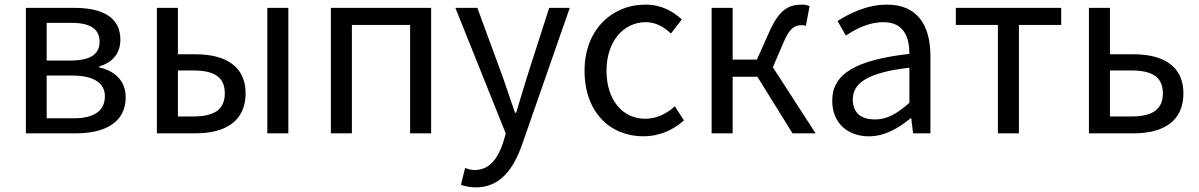

<svg xmlns="http://www.w3.org/2000/svg" viewBox="-20 -577 5189 831"><path d="M92 0H309C434 0 524 -47 524 -156C524 -232 471 -272 410 -285V-290C466 -306 501 -345 501 -405C501 -505 420 -543 301 -543H92ZM182 -315V-478H291C375 -478 411 -448 411 -397C411 -346 377 -315 285 -315ZM182 -65V-250H293C386 -250 434 -217 434 -161C434 -100 391 -65 299 -65Z M659 0H827C956 0 1043 -53 1043 -173C1043 -290 956 -342 827 -342H750V-543H659ZM1137 0H1228V-543H1137ZM750 -73V-272H817C909 -272 953 -242 953 -173C953 -104 909 -73 817 -73Z M1412 0H1503V-469H1755V0H1846V-543H1412Z M2039 234C2147 234 2204 152 2241 45L2446 -543H2357L2260 -241C2245 -193 2229 -138 2214 -89H2209C2192 -138 2173 -194 2157 -241L2046 -543H1951L2169 1L2157 42C2134 110 2098 159 2034 159C2019 159 2004 154 1993 150L1975 223C1996 230 2017 234 2039 234Z M2765 13C2830 13 2892 -12 2940 -56L2901 -117C2866 -86 2824 -63 2773 -63C2673 -63 2605 -146 2605 -271C2605 -396 2677 -481 2775 -481C2819 -481 2852 -461 2884 -432L2931 -493C2892 -528 2844 -557 2772 -557C2633 -557 2510 -452 2510 -271C2510 -91 2621 13 2765 13Z M3325 -286 3371 -393C3398 -458 3422 -468 3450 -468C3458 -468 3461 -468 3468 -465L3484 -551C3476 -554 3464 -557 3452 -557C3393 -557 3353 -536 3310 -440L3256 -319H3151V-543H3060V0H3151V-245H3258L3410 0H3510Z M3741 13C3809 13 3869 -22 3921 -65H3924L3932 0H4007V-334C4007 -467 3951 -557 3819 -557C3731 -557 3656 -518 3605 -486L3641 -423C3684 -452 3740 -481 3804 -481C3893 -481 3916 -414 3916 -344C3684 -317 3582 -258 3582 -141C3582 -43 3650 13 3741 13ZM3767 -60C3712 -60 3671 -84 3671 -147C3671 -216 3733 -263 3916 -284V-132C3863 -85 3820 -60 3767 -60Z M4299 0H4390V-469H4573V-543H4117V-469H4299Z M4693 0H4887C5016 0 5102 -53 5102 -173C5102 -290 5016 -342 4887 -342H4784V-543H4693ZM4784 -73V-272H4877C4969 -272 5013 -242 5013 -173C5013 -104 4969 -73 4877 -73Z"/></svg>

Font: Spoqa Han Sans Neo Regular
Style: Regular
Weight: 400
Designer: [Spoqa Han Sans Neo] Dong-huui Kim  Younghwa Kang  Yujin Lee  [Noto Sans] Ryoko NISHIZUKA  (kana & ideographs); Paul D. 
Foundry: Spoqa (http://www.spoqa-han-sans.com)
Version: Version 1.000